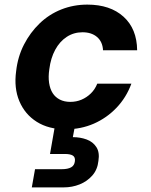

<svg xmlns="http://www.w3.org/2000/svg" viewBox="-20 -549 655 833"><path d="M265 12Q191 12 139.5 -20.5Q88 -53 64 -110Q40 -167 50 -240Q57 -303 84 -355.5Q111 -408 152 -447.5Q193 -487 246 -508Q299 -529 359 -529Q458 -529 516 -476.5Q574 -424 575 -331H427Q425 -368 401 -388.5Q377 -409 338 -409Q300 -409 269.5 -389Q239 -369 219.5 -333Q200 -297 194 -249Q189 -216 193 -189.5Q197 -163 208.5 -145Q220 -127 239.5 -117Q259 -107 285 -107Q311 -107 333.5 -116.5Q356 -126 374 -143.5Q392 -161 402 -186H550Q528 -126 485.5 -81.5Q443 -37 387 -12.5Q331 12 265 12ZM118 264 132 185H249Q274 185 288.5 177Q303 169 305 150Q307 133 296 126Q285 119 261 119H197L219 -7H306L296 46Q328 46 355.5 56Q383 66 398 89Q413 112 407 149Q403 187 380.5 212.5Q358 238 325.5 251Q293 264 256 264Z"/></svg>

Font: DM Sans 11pt ExtraBold
Style: Italic
Weight: 800
Italic angle: -10°
Version: Version 4.004;gftools[0.9.30]